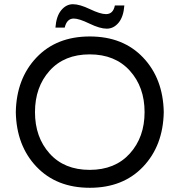

<svg xmlns="http://www.w3.org/2000/svg" viewBox="-20 -881 851 911"><path d="M757 -349Q754 -190 659 -90Q564 10 406 10Q248 10 153 -90Q58 -190 55 -349Q58 -508 153 -608Q248 -708 406 -708Q564 -708 659 -608Q754 -508 757 -349ZM146 -349Q146 -230 215.5 -152.5Q285 -75 405.5 -75Q526 -75 596 -152.5Q666 -230 666 -349Q666 -468 596 -545.5Q526 -623 405.5 -623Q285 -623 215.5 -545.5Q146 -468 146 -349ZM525 -855H570Q566 -801 542.5 -773Q519 -745 486.5 -745Q454 -745 404.5 -769Q355 -793 330 -793Q297 -793 287 -750H243Q247 -804 270.5 -832.5Q294 -861 326 -861Q358 -861 407 -837.5Q456 -814 483 -814Q517 -814 525 -855Z"/></svg>

Font: Varela
Style: Regular
Weight: 400
Designer: Joe Prince
Foundry: Joe Prince
Version: Version 1.000